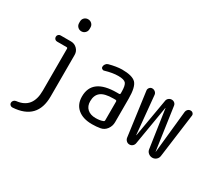

<svg xmlns="http://www.w3.org/2000/svg" viewBox="-174 -1096 1848 1660"><g transform="rotate(30 750.0 -266.0)"><path d="M92.8 228.5Q80.1 229.5 70.3 220.7Q60.5 211.9 60.5 198.2Q60.5 185.5 69.8 175.8Q79.1 166 92.8 164.1Q247.1 147.5 247.1 -28.3V-447.3Q247.1 -458 236.3 -458H141.6Q128.9 -458 120.1 -466.8Q111.3 -475.6 111.3 -488.8Q111.3 -502 120.1 -510.7Q128.9 -519.5 141.6 -519.5H246.1Q281.2 -519.5 306.2 -494.6Q331.1 -469.7 331.1 -434.6V-19.5Q331.1 213.9 92.8 228.5ZM226.6 -708Q226.6 -730.5 241.7 -745.1Q256.8 -759.8 278.8 -759.8Q300.8 -759.8 315.9 -745.1Q331.1 -730.5 331.1 -708V-692.4Q331.1 -669.9 315.9 -654.8Q300.8 -639.6 278.8 -639.6Q256.8 -639.6 241.7 -654.8Q226.6 -669.9 226.6 -692.4Z M809.6 -275.4Q722.7 -275.4 685.1 -245.6Q647.5 -215.8 647.5 -155.3Q647.5 -106.4 677.7 -79.1Q708 -51.8 759.8 -51.8Q804.7 -51.8 833 -63.5Q842.8 -66.4 842.8 -78.1V-263.7Q842.8 -274.4 832 -275.4ZM759.8 9.8Q668.9 9.8 617.2 -33.7Q565.4 -77.1 565.4 -155.3Q565.4 -335 809.6 -335H832Q842.8 -335 842.8 -345.7V-360.4Q842.8 -425.8 824.7 -445.8Q806.6 -465.8 750 -465.8Q694.3 -465.8 621.1 -444.3Q610.4 -440.4 600.1 -447.3Q589.8 -454.1 589.8 -465.8Q589.8 -480.5 599.1 -493.2Q608.4 -505.9 622.1 -509.8Q694.3 -529.3 750 -530.3Q853.5 -530.3 889.2 -493.2Q924.8 -456.1 924.8 -339.8V-105.5Q924.8 -66.4 901.9 -35.2Q878.9 -3.9 841.8 2.9Q803.7 9.8 759.8 9.8Z M1082 -40 1022.5 -478.5Q1020.5 -494.1 1031.2 -506.8Q1042 -519.5 1057.6 -519.5Q1075.2 -519.5 1088.4 -507.8Q1101.6 -496.1 1102.5 -478.5L1138.7 -100.6Q1138.7 -99.6 1139.6 -99.6Q1140.6 -99.6 1140.6 -100.6L1207 -483.4Q1210 -499 1223.1 -509.3Q1236.3 -519.5 1252.4 -519.5Q1268.6 -519.5 1280.8 -509.3Q1293 -499 1294.9 -482.4L1355.5 -60.5Q1355.5 -59.6 1356.4 -59.6Q1357.4 -59.6 1357.4 -60.5L1401.4 -484.4Q1403.3 -499 1414.6 -509.3Q1425.8 -519.5 1441.4 -519.5Q1456.1 -519.5 1465.3 -508.8Q1474.6 -498 1471.7 -484.4L1414.1 -50.8Q1411.1 -28.3 1394.5 -14.2Q1377.9 0 1356.4 0Q1334 0 1316.9 -14.2Q1299.8 -28.3 1296.9 -49.8L1241.2 -428.7Q1241.2 -429.7 1240.2 -429.7Q1239.3 -429.7 1239.3 -428.7L1173.8 -39.1Q1170.9 -22.5 1158.2 -11.2Q1145.5 0 1127.9 0Q1110.4 0 1097.7 -11.7Q1085 -23.4 1082 -40Z"/></g></svg>

Font: Rounded-X Mgen+ 1mn regular
Style: Regular
Weight: 400
Designer: [Source Han Sans]
Ryoko NISHIZUKA  (kana & ideographs); Paul D. Hunt (Latin, Greek & Cyrillic); Wenlong ZHANG  (bopomofo
Version: Version 1.059.20150602